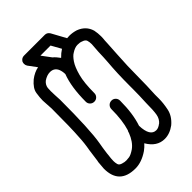

<svg xmlns="http://www.w3.org/2000/svg" viewBox="-264 -994 1089 1089"><g transform="rotate(-45 280.0 -450.0)"><path d="M144 -69Q150 -69 166 -71Q182 -73 210 -92Q244 -117 264 -169Q265 -177 270 -184Q289 -245 289 -334Q289 -349 299 -359Q309 -369 324 -369Q338 -369 348 -359Q358 -349 358 -334Q358 -230 333 -157Q336 -70 385 -70Q402 -70 421 -85H422Q443 -103 448 -132.5Q453 -162 453 -221Q456 -279 456 -329V-354Q456 -458 463 -535Q466 -576 467 -618Q471 -663 471 -674Q471 -691 467 -704.5Q463 -718 442 -724Q432 -729 411 -729Q390 -729 364 -712Q348 -703 330 -676.5Q312 -650 298.5 -600Q285 -550 285 -467Q285 -453 275 -443Q265 -433 251 -433Q236 -433 226 -443Q216 -453 216 -467Q216 -584 245 -660Q245 -680 238 -699Q225 -730 191 -730Q166 -730 140 -712Q122 -697 119 -675Q118 -664 118 -649Q118 -635 119 -616.5Q120 -598 121 -578Q121 -338 105 -247Q99 -215 94 -176L93 -165Q89 -136 89 -118Q89 -105 92.5 -91.5Q96 -78 117 -73H118Q128 -69 144 -69ZM396 -797Q405 -798 415 -798Q440 -798 466 -790Q520 -770 535 -718Q540 -693 540 -668Q540 -653 538 -637L537 -615Q535 -572 532 -531Q526 -442 526 -354Q526 -293 522 -217V-186Q522 -150 513 -107Q504 -64 464 -30Q425 -1 384 -1Q322 -1 284 -66Q269 -49 251 -36Q198 0 148 0Q20 0 20 -126L24 -175L26 -184Q31 -226 36 -258Q45 -306 47 -354Q52 -419 52 -577L48 -644Q48 -668 53 -700.5Q58 -733 97 -766Q130 -791 163 -797L126 -847Q120 -856 120 -867Q120 -874 123 -882Q134 -900 153 -900H320Q338 -900 349 -883Q378 -831 396 -797ZM260 -779Q276 -766 293 -742Q312 -762 333 -775L300 -834H219Z"/></g></svg>

Font: Bubblez Graffiti
Style: Regular
Weight: 400
Designer: GGBotNet
Foundry: GGBotNet
Version: 1.00